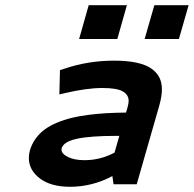

<svg xmlns="http://www.w3.org/2000/svg" viewBox="-20 -714 751 744"><path d="M578.1 -693.8H710.9L673.3 -563H540.5ZM323.7 -693.8H471.7L434.6 -563H286.6ZM423.8 -122.6 442.4 -187.5H430.7Q330.1 -187.5 278.1 -176.3Q226.1 -165 218.8 -139.2Q218.3 -137.7 218.3 -134.3Q218.3 -118.2 243.2 -105.7Q268.1 -93.3 307.6 -93.3Q368.7 -93.3 423.8 -122.6ZM422.4 -479Q474.1 -479 511 -470.7Q547.9 -462.4 568.6 -446.8Q589.4 -431.2 598.4 -411.9Q607.4 -392.6 607.4 -367.2Q607.4 -341.8 597.7 -306.6L509.8 0H419.9L415.5 -31.7Q337.4 9.8 251.5 9.8Q177.2 9.8 134.5 -22.5Q91.8 -54.7 91.8 -102.1Q91.8 -117.2 95.7 -130.4Q103 -155.8 117.9 -176.5Q132.8 -197.3 153.1 -212.2Q173.3 -227.1 200.7 -238.5Q228 -250 257.1 -257.1Q286.1 -264.2 322 -268.8Q357.9 -273.4 392.6 -275.4Q427.2 -277.3 468.3 -277.8L473.1 -293.9Q478.5 -312 478.5 -323.2Q478.5 -346.2 456.1 -359.6Q433.6 -373 376 -373Q315.9 -373 231 -353L210 -348.1L212.4 -442.4L231 -448.2Q321.8 -479 422.4 -479Z"/></svg>

Font: Cantarell
Style: Bold Italic
Weight: 700
Italic angle: -16°
Designer: Dave Crossland
Version: Version 1.004